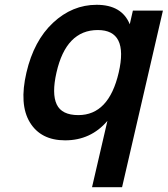

<svg xmlns="http://www.w3.org/2000/svg" viewBox="-20 -560 698 799"><path d="M387 -435Q255 -435 215 -258Q195 -170 216 -125.5Q237 -81 306 -81Q433 -81 474 -258Q515 -435 387 -435ZM658 -516 488 219H363L427 -57Q358 24 251 24Q150 24 104.5 -50.5Q59 -125 90 -258Q121 -391 201 -465.5Q281 -540 382 -540Q487 -540 520 -459L533 -516Z"/></svg>

Font: Miedinger
Style: Bold-Italic
Weight: 700
Italic angle: -13°
Version: Version 001.000